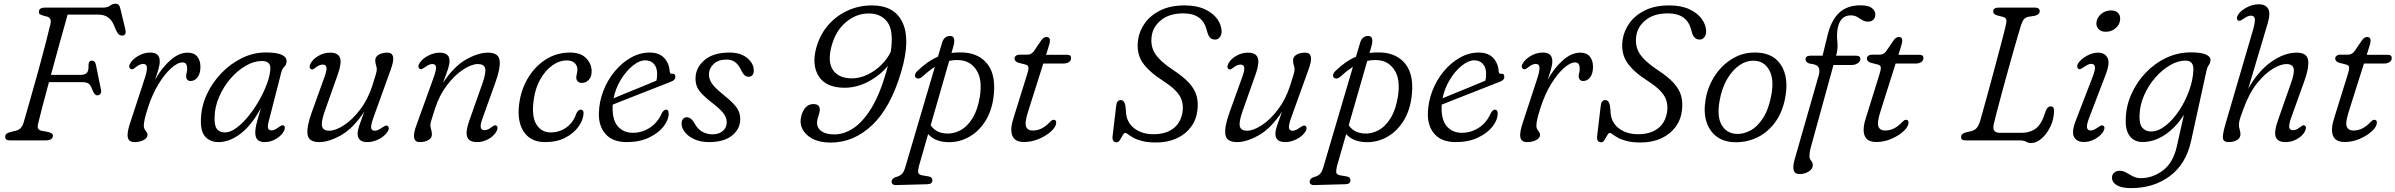

<svg xmlns="http://www.w3.org/2000/svg" viewBox="-20 -740 12626 1012"><path d="M185 -679.5Q187 -700 217 -700H524.5Q546 -700 560 -710.2Q574 -720.5 590 -720.5Q608.5 -720.5 613.5 -698L641 -584Q647.5 -554 624.5 -552.5Q611 -552 603.2 -561.5Q595.5 -571 587 -591.5L578 -612.5Q568.5 -634.5 549 -648.8Q529.5 -663 496.5 -663H336.5Q317.5 -596 294.2 -512Q271 -428 248.5 -345.5H407Q427 -345.5 437.5 -355.8Q448 -366 446.5 -398Q448 -420.5 463.5 -420.5Q481.5 -420.5 485.5 -398.5L512.5 -266Q515 -252 508.8 -244.8Q502.5 -237.5 494 -237.5Q477.5 -237.5 468 -264Q459 -289 448.5 -298Q438 -307 413 -307H238Q220 -241 205 -183.8Q190 -126.5 181 -89Q176.5 -71.5 180.8 -62.2Q185 -53 205.5 -49.5L225.5 -46Q259 -40.5 259 -24.5Q259 -14 249.8 -7Q240.5 0 218 0H31.5Q6 0 7.5 -21Q8 -31 16.2 -36.5Q24.5 -42 44.5 -46.5L62 -50.5Q93.5 -57.5 104 -92.5Q121.5 -153.5 141.8 -224.2Q162 -295 181.8 -366.5Q201.5 -438 218.2 -502.2Q235 -566.5 246 -614Q253 -645.5 228 -652.5L210 -657Q197 -661 190.2 -665.2Q183.5 -669.5 185 -679.5Z M671.5 -375.5Q665 -377 662 -384.2Q659 -391.5 664 -401.5Q675.5 -425.5 706.5 -444.2Q737.5 -463 772 -463Q822 -463 822 -417.5Q822 -398.5 814.5 -373Q807 -347.5 797 -319.5Q832.5 -382.5 877.8 -422.5Q923 -462.5 969.5 -462.5Q1002.5 -462.5 1019.5 -442Q1036.5 -421.5 1036.5 -388Q1036.5 -352.5 1021.5 -332.8Q1006.5 -313 984.5 -313Q973 -313 967 -320.2Q961 -327.5 961 -338.5Q961 -347 963.8 -356.5Q966.5 -366 966.5 -378.5Q966.5 -393 961 -402Q955.5 -411 942.5 -411Q916 -411 881.8 -380.2Q847.5 -349.5 815 -296Q782.5 -242.5 760.5 -174.5Q748 -135.5 743 -113.8Q738 -92 738 -77Q738 -62.5 747.8 -50.5Q757.5 -38.5 757.5 -29Q757.5 -13 737.2 -2Q717 9 689.5 9Q658.5 9 653.5 -16.8Q648.5 -42.5 668 -98.5L740.5 -319.5Q755 -362.5 754.5 -382.8Q754 -403 734 -403Q717.5 -403 696.5 -386.5Q689.5 -381 683.2 -377Q677 -373 671.5 -375.5Z M1395.5 -97Q1390 -76.5 1392.8 -64.8Q1395.5 -53 1411.5 -53Q1421.5 -53 1430.5 -57.8Q1439.5 -62.5 1449.5 -70Q1467 -83 1474.5 -79Q1487 -71.5 1476.5 -49Q1465.5 -27 1437 -9Q1408.5 9 1373.5 9Q1351 9 1338.2 -3Q1325.5 -15 1325.5 -41Q1325.5 -53 1327.8 -67.2Q1330 -81.5 1336.5 -105.2Q1343 -129 1355 -170Q1306.5 -80.5 1248.5 -35.8Q1190.5 9 1131.5 9Q1088.5 9 1062.5 -18.8Q1036.5 -46.5 1039 -110Q1040.5 -177.5 1069.2 -240.5Q1098 -303.5 1146.2 -353.8Q1194.5 -404 1255 -433.8Q1315.5 -463.5 1381 -463.5Q1492.5 -463.5 1490.5 -415.5Q1489.5 -398.5 1478.5 -388Q1467.5 -377.5 1463.5 -362ZM1111 -124Q1109.5 -77 1123.8 -59.5Q1138 -42 1165.5 -42Q1193.5 -42 1225.8 -65.5Q1258 -89 1289.2 -127.5Q1320.5 -166 1346.2 -211.2Q1372 -256.5 1388 -300.8Q1404 -345 1405 -379.5Q1406 -418.5 1360 -418.5Q1318 -418.5 1274.8 -393.2Q1231.5 -368 1195 -325.8Q1158.5 -283.5 1135.5 -231Q1112.5 -178.5 1111 -124Z M2022 -77Q2028.5 -73.5 2029 -64.8Q2029.5 -56 2023 -46Q2007 -21.5 1976.5 -6.2Q1946 9 1917 9Q1865 9 1865 -35Q1865 -52.5 1873.5 -77.8Q1882 -103 1900 -151.5Q1841.5 -63 1777.2 -27Q1713 9 1663 9Q1607 9 1601.2 -30.8Q1595.5 -70.5 1622 -144.5L1690.5 -335Q1703 -369 1700.8 -384.2Q1698.5 -399.5 1681.5 -399.5Q1673 -399.5 1664.2 -396.2Q1655.5 -393 1644 -384Q1636 -378.5 1630.5 -375.2Q1625 -372 1618.5 -376Q1606 -384 1617.5 -406Q1631 -430.5 1660 -446.5Q1689 -462.5 1720 -462.5Q1761.5 -462.5 1771.8 -435.8Q1782 -409 1761 -349.5L1691 -151.5Q1671.5 -95.5 1677.8 -73.2Q1684 -51 1715 -51Q1748.5 -51 1792.8 -79.8Q1837 -108.5 1877.8 -161.8Q1918.5 -215 1942 -287Q1956.5 -333 1961.2 -349Q1966 -365 1966 -375Q1966 -384 1962 -396.2Q1958 -408.5 1958 -422.5Q1958 -441 1976.2 -451.8Q1994.5 -462.5 2022.5 -462.5Q2047 -462.5 2051.8 -440.2Q2056.5 -418 2038 -369L1950 -125Q1934.5 -82.5 1936.2 -66.8Q1938 -51 1956 -51Q1971.5 -51 1994.5 -68Q2003 -73.5 2009.5 -76.8Q2016 -80 2022 -77Z M2192.5 -377Q2186 -380.5 2185.5 -389.2Q2185 -398 2191.5 -407.5Q2207.5 -432 2238 -447.2Q2268.5 -462.5 2297.5 -462.5Q2349.5 -462.5 2349.5 -418.5Q2349.5 -401 2341.2 -376Q2333 -351 2314.5 -302.5Q2373 -391 2437.2 -426.8Q2501.5 -462.5 2551.5 -462.5Q2607.5 -462.5 2613.2 -422.8Q2619 -383 2592.5 -309L2524 -118.5Q2511.5 -84.5 2513.8 -69.2Q2516 -54 2533 -54Q2541.5 -54 2550.2 -57.2Q2559 -60.5 2570.5 -69.5Q2578.5 -75 2584 -78.2Q2589.5 -81.5 2596 -78Q2608.5 -70 2597 -48Q2583.5 -23 2554.5 -7Q2525.5 9 2494.5 9Q2453 9 2442.8 -17.8Q2432.5 -44.5 2453.5 -104L2523.5 -302Q2543 -358.5 2536.8 -380.5Q2530.5 -402.5 2499.5 -402.5Q2466 -402.5 2421.8 -373.8Q2377.5 -345 2336.8 -292Q2296 -239 2272.5 -166.5Q2258 -121 2253.2 -104.8Q2248.5 -88.5 2248.5 -79Q2248.5 -70 2252.5 -57.5Q2256.5 -45 2256.5 -31Q2256.5 -13 2238.2 -2Q2220 9 2192 9Q2167.5 9 2162.8 -13.5Q2158 -36 2176.5 -84.5L2264.5 -328.5Q2280 -371 2278.2 -386.8Q2276.5 -402.5 2258.5 -402.5Q2243 -402.5 2220 -386Q2211.5 -380 2205 -376.8Q2198.5 -373.5 2192.5 -377Z M2968 -421.5Q2928 -421.5 2891.2 -395.2Q2854.5 -369 2828.2 -322.8Q2802 -276.5 2793.5 -217Q2780.5 -127.5 2807 -84.8Q2833.5 -42 2882 -42Q2929 -42 2965.2 -68Q3001.5 -94 3017.5 -141Q3027 -162 3041.5 -162Q3048.5 -162 3052.8 -155.8Q3057 -149.5 3055.5 -138.5Q3053.5 -106.5 3029 -72.2Q3004.5 -38 2960 -14.5Q2915.5 9 2853 9Q2772.5 9 2736.8 -52Q2701 -113 2720 -214.5Q2733 -283.5 2769.8 -339.8Q2806.5 -396 2861.5 -429.5Q2916.5 -463 2984.5 -463Q3041.5 -463 3070.2 -432.5Q3099 -402 3098.5 -362.5Q3098 -334.5 3083 -318.8Q3068 -303 3047.5 -303Q3033.5 -303 3025.2 -311Q3017 -319 3017.5 -332Q3017.5 -340 3020.2 -350.5Q3023 -361 3023.5 -372Q3023.5 -394 3008.8 -407.8Q2994 -421.5 2968 -421.5Z M3504.5 -141.5Q3504.5 -108 3477.5 -73.2Q3450.5 -38.5 3400.8 -14.8Q3351 9 3283.5 9Q3210.5 9 3172.8 -32.5Q3135 -74 3136.5 -143Q3138 -204 3160.2 -261.2Q3182.5 -318.5 3220.2 -364Q3258 -409.5 3305.5 -436.2Q3353 -463 3404 -463Q3455 -463 3481.2 -434.2Q3507.5 -405.5 3510 -362.5Q3511.5 -349.5 3523 -351Q3539.5 -353.5 3539.5 -335Q3539.5 -317 3515.5 -309Q3483 -296 3440.5 -279.5Q3398 -263 3353.8 -245.5Q3309.5 -228 3271.2 -213Q3233 -198 3209.5 -188.5Q3209 -182.5 3209 -176Q3207.5 -106.5 3237.2 -73.2Q3267 -40 3316 -40Q3364 -40 3405.5 -67Q3447 -94 3469 -145Q3479 -162 3490.5 -162Q3504.5 -162 3504.5 -141.5ZM3381 -422Q3350 -422 3315.2 -394Q3280.5 -366 3252.5 -320.2Q3224.5 -274.5 3214 -222Q3241.5 -233.5 3281.2 -249.8Q3321 -266 3363.2 -283.2Q3405.5 -300.5 3440 -315Q3443.5 -330 3443.5 -352Q3443.5 -384 3426.8 -403Q3410 -422 3381 -422Z M3735.5 -32Q3769.5 -32 3790 -49.8Q3810.5 -67.5 3810.5 -95Q3810.5 -117 3796.5 -138.2Q3782.5 -159.5 3738 -194.5Q3703.5 -221 3683.5 -241.2Q3663.5 -261.5 3654.8 -280.8Q3646 -300 3646 -325Q3645.5 -381.5 3692 -422.2Q3738.5 -463 3825.5 -463Q3884 -463 3918.5 -434Q3953 -405 3953 -369Q3953 -335.5 3924.5 -335.5Q3914.5 -335.5 3905.5 -342.8Q3896.5 -350 3888 -367Q3875.5 -395.5 3857 -410.8Q3838.5 -426 3809 -426Q3765.5 -426 3741 -402.2Q3716.5 -378.5 3716.5 -347Q3716.5 -324.5 3731.5 -301.2Q3746.5 -278 3789 -244Q3826.5 -214 3846.2 -192.8Q3866 -171.5 3873.8 -153Q3881.5 -134.5 3881.5 -113Q3882.5 -61.5 3839.2 -26.2Q3796 9 3717 9Q3672.5 9 3640 -6Q3607.5 -21 3590 -43.2Q3572.5 -65.5 3572.5 -88Q3572.5 -104 3580.2 -113Q3588 -122 3599.5 -122Q3622.5 -122 3640 -91.5Q3656.5 -60 3681 -46Q3705.5 -32 3735.5 -32Z M4358 11.5Q4301.5 11.5 4263.5 -8.2Q4225.5 -28 4209.5 -60.2Q4193.5 -92.5 4204 -130.5Q4221.5 -191.5 4267.5 -191.5Q4311 -191.5 4298 -142.5L4289.5 -113.5Q4279.5 -75.5 4303.5 -53.5Q4327.5 -31.5 4379 -31.5Q4427 -31.5 4476.5 -63.2Q4526 -95 4571 -167Q4616 -239 4651 -360Q4656 -377 4660 -393Q4619 -343 4557.5 -310.2Q4496 -277.5 4432 -277.5Q4335 -277.5 4296.2 -336.8Q4257.5 -396 4282.5 -488.5Q4301.5 -557 4344.8 -607Q4388 -657 4447.8 -684.2Q4507.5 -711.5 4576 -711.5Q4695 -711.5 4737.2 -621.2Q4779.5 -531 4731 -364.5Q4675.5 -174.5 4578 -81.5Q4480.5 11.5 4358 11.5ZM4363 -497Q4340.5 -413.5 4371 -370.2Q4401.5 -327 4470.5 -327Q4511 -327 4551.5 -346.2Q4592 -365.5 4624.5 -397.2Q4657 -429 4675 -467Q4691.5 -577 4657.8 -623Q4624 -669 4559.5 -669Q4493 -669 4438.8 -623.2Q4384.5 -577.5 4363 -497Z M4842.5 -336.5Q4823.5 -320 4809 -329.5Q4801 -335 4803 -345.5Q4805 -356 4815 -365.5Q4867.5 -417 4923.5 -441L4945 -513Q4955.5 -550.5 4988 -550.5Q5020.5 -550.5 5004.5 -493.5L4995 -461Q5024.5 -465 5056 -463.5Q5143 -459 5187.5 -398.5Q5232 -338 5216 -223Q5205 -147.5 5168.8 -94.2Q5132.5 -41 5080.2 -14.2Q5028 12.5 4969.5 9Q4906 5.5 4872 -33.5L4824 134Q4819.5 150.5 4819.2 165.5Q4819 180.5 4842 184.5L4872.5 189.5Q4885 191.5 4889.8 197Q4894.5 202.5 4894.5 209Q4895 230 4869 231L4700.5 235.5Q4692.5 236 4686 231.2Q4679.5 226.5 4679.5 218Q4679.5 203 4698 194.5Q4722.5 188.5 4733.2 177.5Q4744 166.5 4750.5 145L4907.5 -387.5Q4876 -368 4842.5 -336.5ZM4964 -36.5Q5004.5 -33 5042 -53.2Q5079.5 -73.5 5106.8 -118.2Q5134 -163 5145 -233Q5158 -320.5 5128 -368.5Q5098 -416.5 5044 -422.5Q5013 -425.5 4983 -419L4885.5 -80Q4911 -41 4964 -36.5Z M5388 -399 5345.5 -410Q5327.5 -417 5327.5 -432Q5327.5 -440.5 5335.2 -446.2Q5343 -452 5354.5 -452H5396Q5415 -452 5428.5 -469L5469.5 -529Q5481 -545 5496 -545Q5514 -545 5514 -526.5Q5514 -519 5511.5 -509Q5509 -499 5505 -487L5493.5 -451H5606.5Q5625.5 -451 5625.5 -434.5Q5625.5 -420.5 5614 -412.8Q5602.5 -405 5583 -405H5479L5400 -155.5Q5380 -93.5 5388.2 -72.8Q5396.5 -52 5424 -52Q5472.5 -52 5514 -97Q5521.5 -104.5 5525 -106.5Q5528.5 -108.5 5534 -108.5Q5547 -108.5 5547 -94Q5547 -73 5521.8 -49.2Q5496.5 -25.5 5457.5 -8.5Q5418.5 8.5 5377.5 8.5Q5328.5 8.5 5315.5 -25.5Q5302.5 -59.5 5323 -121L5392.5 -344Q5401 -370 5401 -382.2Q5401 -394.5 5388 -399Z M6074 11Q6029 11 5999.8 3.2Q5970.5 -4.5 5953 -14.5Q5935.5 -24.5 5926 -32Q5916.5 -39.5 5911 -39.5Q5904.5 -39.5 5897.8 -27.2Q5891 -15 5883.2 -2.5Q5875.5 10 5866.5 10Q5841.5 10 5844 -20L5863 -181Q5866 -212.5 5887.5 -212.5Q5906.5 -212.5 5912 -181.5L5914.5 -156.5Q5915.5 -98 5956.5 -65.2Q5997.5 -32.5 6060 -32.5Q6122.5 -32.5 6162.2 -61.2Q6202 -90 6212 -145Q6221 -194 6199.2 -232.5Q6177.5 -271 6108 -315.5Q6034.5 -362.5 6001.8 -411.2Q5969 -460 5978.5 -529.5Q5985 -577 6014.8 -618.5Q6044.5 -660 6097 -685.8Q6149.5 -711.5 6224.5 -711.5Q6287 -711.5 6330.5 -691.2Q6374 -671 6396.5 -639Q6419 -607 6419 -572.5Q6418.5 -556 6409.2 -543.8Q6400 -531.5 6385 -531.5Q6369 -531.5 6359.8 -540.2Q6350.5 -549 6345.5 -564L6339 -586.5Q6316 -669.5 6217.5 -669.5Q6145 -669.5 6101.8 -635.5Q6058.5 -601.5 6051 -553.5Q6042 -498.5 6068.2 -457.5Q6094.5 -416.5 6162 -372Q6217 -336 6246.8 -303.5Q6276.5 -271 6286.5 -236.5Q6296.5 -202 6291.5 -160Q6286 -109 6257.2 -70.5Q6228.5 -32 6181.5 -10.5Q6134.5 11 6074 11Z M6859.5 -77Q6866 -73.5 6866.5 -64.8Q6867 -56 6860.5 -46Q6844.5 -21.5 6814 -6.2Q6783.5 9 6754.5 9Q6702.5 9 6702.5 -35Q6702.5 -52.5 6711 -77.8Q6719.5 -103 6737.5 -151.5Q6679 -63 6614.8 -27Q6550.5 9 6500.5 9Q6444.5 9 6438.8 -30.8Q6433 -70.5 6459.5 -144.5L6528 -335Q6540.5 -369 6538.2 -384.2Q6536 -399.5 6519 -399.5Q6510.5 -399.5 6501.8 -396.2Q6493 -393 6481.5 -384Q6473.5 -378.5 6468 -375.2Q6462.5 -372 6456 -376Q6443.5 -384 6455 -406Q6468.5 -430.5 6497.5 -446.5Q6526.5 -462.5 6557.5 -462.5Q6599 -462.5 6609.2 -435.8Q6619.5 -409 6598.5 -349.5L6528.5 -151.5Q6509 -95.5 6515.2 -73.2Q6521.5 -51 6552.5 -51Q6586 -51 6630.2 -79.8Q6674.5 -108.5 6715.2 -161.8Q6756 -215 6779.5 -287Q6794 -333 6798.8 -349Q6803.5 -365 6803.5 -375Q6803.5 -384 6799.5 -396.2Q6795.5 -408.5 6795.5 -422.5Q6795.5 -441 6813.8 -451.8Q6832 -462.5 6860 -462.5Q6884.5 -462.5 6889.2 -440.2Q6894 -418 6875.5 -369L6787.5 -125Q6772 -82.5 6773.8 -66.8Q6775.5 -51 6793.5 -51Q6809 -51 6832 -68Q6840.5 -73.5 6847 -76.8Q6853.5 -80 6859.5 -77Z M7046 -336.5Q7027 -320 7012.5 -329.5Q7004.5 -335 7006.5 -345.5Q7008.5 -356 7018.5 -365.5Q7071 -417 7127 -441L7148.5 -513Q7159 -550.5 7191.5 -550.5Q7224 -550.5 7208 -493.5L7198.5 -461Q7228 -465 7259.5 -463.5Q7346.5 -459 7391 -398.5Q7435.5 -338 7419.5 -223Q7408.5 -147.5 7372.2 -94.2Q7336 -41 7283.8 -14.2Q7231.5 12.5 7173 9Q7109.5 5.5 7075.5 -33.5L7027.5 134Q7023 150.5 7022.8 165.5Q7022.5 180.5 7045.5 184.5L7076 189.5Q7088.5 191.5 7093.2 197Q7098 202.5 7098 209Q7098.5 230 7072.5 231L6904 235.5Q6896 236 6889.5 231.2Q6883 226.5 6883 218Q6883 203 6901.5 194.5Q6926 188.5 6936.8 177.5Q6947.5 166.5 6954 145L7111 -387.5Q7079.5 -368 7046 -336.5ZM7167.5 -36.5Q7208 -33 7245.5 -53.2Q7283 -73.5 7310.2 -118.2Q7337.5 -163 7348.5 -233Q7361.5 -320.5 7331.5 -368.5Q7301.5 -416.5 7247.5 -422.5Q7216.5 -425.5 7186.5 -419L7089 -80Q7114.5 -41 7167.5 -36.5Z M7874 -141.5Q7874 -108 7847 -73.2Q7820 -38.5 7770.2 -14.8Q7720.5 9 7653 9Q7580 9 7542.2 -32.5Q7504.5 -74 7506 -143Q7507.5 -204 7529.8 -261.2Q7552 -318.5 7589.8 -364Q7627.5 -409.5 7675 -436.2Q7722.5 -463 7773.5 -463Q7824.5 -463 7850.8 -434.2Q7877 -405.5 7879.5 -362.5Q7881 -349.5 7892.5 -351Q7909 -353.5 7909 -335Q7909 -317 7885 -309Q7852.5 -296 7810 -279.5Q7767.5 -263 7723.2 -245.5Q7679 -228 7640.8 -213Q7602.5 -198 7579 -188.5Q7578.5 -182.5 7578.5 -176Q7577 -106.5 7606.8 -73.2Q7636.5 -40 7685.5 -40Q7733.5 -40 7775 -67Q7816.5 -94 7838.5 -145Q7848.5 -162 7860 -162Q7874 -162 7874 -141.5ZM7750.5 -422Q7719.5 -422 7684.8 -394Q7650 -366 7622 -320.2Q7594 -274.5 7583.5 -222Q7611 -233.5 7650.8 -249.8Q7690.5 -266 7732.8 -283.2Q7775 -300.5 7809.5 -315Q7813 -330 7813 -352Q7813 -384 7796.2 -403Q7779.5 -422 7750.5 -422Z M8011.5 -375.5Q8005 -377 8002 -384.2Q7999 -391.5 8004 -401.5Q8015.5 -425.5 8046.5 -444.2Q8077.5 -463 8112 -463Q8162 -463 8162 -417.5Q8162 -398.5 8154.5 -373Q8147 -347.5 8137 -319.5Q8172.5 -382.5 8217.8 -422.5Q8263 -462.5 8309.5 -462.5Q8342.5 -462.5 8359.5 -442Q8376.5 -421.5 8376.5 -388Q8376.5 -352.5 8361.5 -332.8Q8346.5 -313 8324.5 -313Q8313 -313 8307 -320.2Q8301 -327.5 8301 -338.5Q8301 -347 8303.8 -356.5Q8306.5 -366 8306.5 -378.5Q8306.5 -393 8301 -402Q8295.5 -411 8282.5 -411Q8256 -411 8221.8 -380.2Q8187.5 -349.5 8155 -296Q8122.5 -242.5 8100.5 -174.5Q8088 -135.5 8083 -113.8Q8078 -92 8078 -77Q8078 -62.5 8087.8 -50.5Q8097.5 -38.5 8097.5 -29Q8097.5 -13 8077.2 -2Q8057 9 8029.5 9Q7998.5 9 7993.5 -16.8Q7988.5 -42.5 8008 -98.5L8080.5 -319.5Q8095 -362.5 8094.5 -382.8Q8094 -403 8074 -403Q8057.5 -403 8036.5 -386.5Q8029.5 -381 8023.2 -377Q8017 -373 8011.5 -375.5Z M8628 11Q8583 11 8553.8 3.2Q8524.5 -4.5 8507 -14.5Q8489.5 -24.5 8480 -32Q8470.5 -39.5 8465 -39.5Q8458.5 -39.5 8451.8 -27.2Q8445 -15 8437.2 -2.5Q8429.5 10 8420.5 10Q8395.5 10 8398 -20L8417 -181Q8420 -212.5 8441.5 -212.5Q8460.5 -212.5 8466 -181.5L8468.5 -156.5Q8469.5 -98 8510.5 -65.2Q8551.5 -32.5 8614 -32.5Q8676.5 -32.5 8716.2 -61.2Q8756 -90 8766 -145Q8775 -194 8753.2 -232.5Q8731.5 -271 8662 -315.5Q8588.5 -362.5 8555.8 -411.2Q8523 -460 8532.5 -529.5Q8539 -577 8568.8 -618.5Q8598.5 -660 8651 -685.8Q8703.5 -711.5 8778.5 -711.5Q8841 -711.5 8884.5 -691.2Q8928 -671 8950.5 -639Q8973 -607 8973 -572.5Q8972.5 -556 8963.2 -543.8Q8954 -531.5 8939 -531.5Q8923 -531.5 8913.8 -540.2Q8904.5 -549 8899.5 -564L8893 -586.5Q8870 -669.5 8771.5 -669.5Q8699 -669.5 8655.8 -635.5Q8612.5 -601.5 8605 -553.5Q8596 -498.5 8622.2 -457.5Q8648.5 -416.5 8716 -372Q8771 -336 8800.8 -303.5Q8830.5 -271 8840.5 -236.5Q8850.5 -202 8845.5 -160Q8840 -109 8811.2 -70.5Q8782.5 -32 8735.5 -10.5Q8688.5 11 8628 11Z M9247.5 -462.5Q9330 -457 9368.5 -395.5Q9407 -334 9391.5 -237Q9378.5 -153 9337.2 -96.5Q9296 -40 9237 -13.2Q9178 13.5 9112 9Q9060.5 5.5 9024.5 -23Q8988.5 -51.5 8973.5 -101.5Q8958.5 -151.5 8970.5 -219Q8982.5 -287 9021 -344.2Q9059.5 -401.5 9117.8 -434.5Q9176 -467.5 9247.5 -462.5ZM9129.5 -34.5Q9167.5 -31.5 9205.8 -52Q9244 -72.5 9274 -119.8Q9304 -167 9317.5 -245Q9331 -324 9305.5 -370Q9280 -416 9231.5 -419.5Q9188.5 -423 9150 -397.2Q9111.5 -371.5 9083.2 -322.8Q9055 -274 9043.5 -208Q9029 -126 9054.2 -82Q9079.5 -38 9129.5 -34.5Z M9496.5 -426.5Q9496.5 -446.5 9523 -446.5H9586.5L9612 -550.5Q9630 -630 9672.2 -671Q9714.5 -712 9786.5 -712Q9828.5 -712 9846.5 -697.5Q9864.5 -683 9864.5 -664Q9864.5 -646.5 9854.2 -636.2Q9844 -626 9825.5 -626Q9809 -626 9795.8 -634.2Q9782.5 -642.5 9768.5 -650.8Q9754.5 -659 9735 -659Q9680 -659 9666.5 -592.5Q9660 -560.5 9664.2 -523.8Q9668.5 -487 9659.5 -453L9657.5 -446.5H9762Q9785.5 -446.5 9785.5 -430Q9785.5 -416 9772 -406.8Q9758.5 -397.5 9740 -397.5H9644L9523.5 40Q9517.5 61.5 9517.5 82.5Q9517.5 98.5 9526.2 107.2Q9535 116 9535 131Q9535 150.5 9513.5 164Q9492 177.5 9466 177.5Q9441 177.5 9434.5 158Q9428 138.5 9440.5 96L9566.5 -344Q9574.5 -372.5 9563.8 -387.2Q9553 -402 9518.5 -404.5Q9496.5 -412 9496.5 -426.5Z M9880.5 -399 9838 -410Q9820 -417 9820 -432Q9820 -440.5 9827.8 -446.2Q9835.5 -452 9847 -452H9888.5Q9907.5 -452 9921 -469L9962 -529Q9973.5 -545 9988.5 -545Q10006.5 -545 10006.5 -526.5Q10006.5 -519 10004 -509Q10001.5 -499 9997.5 -487L9986 -451H10099Q10118 -451 10118 -434.5Q10118 -420.5 10106.5 -412.8Q10095 -405 10075.5 -405H9971.5L9892.5 -155.5Q9872.5 -93.5 9880.8 -72.8Q9889 -52 9916.5 -52Q9965 -52 10006.5 -97Q10014 -104.5 10017.5 -106.5Q10021 -108.5 10026.5 -108.5Q10039.5 -108.5 10039.5 -94Q10039.5 -73 10014.2 -49.2Q9989 -25.5 9950 -8.5Q9911 8.5 9870 8.5Q9821 8.5 9808 -25.5Q9795 -59.5 9815.5 -121L9885 -344Q9893.5 -370 9893.5 -382.2Q9893.5 -394.5 9880.5 -399Z M10625.5 0H10342Q10313 0 10317 -20Q10317.5 -36.5 10344.5 -43L10368.5 -48.5Q10388 -52.5 10399 -65.8Q10410 -79 10417.5 -104.5Q10424 -128 10435.8 -169.8Q10447.5 -211.5 10461.5 -263Q10475.5 -314.5 10490.2 -369Q10505 -423.5 10518.2 -473.5Q10531.5 -523.5 10541.2 -561.8Q10551 -600 10554.5 -618.5Q10560.5 -644.5 10539 -650.5L10508 -658.5Q10497.5 -661.5 10491.8 -666.2Q10486 -671 10486 -680.5Q10486 -700 10515 -700H10706Q10731 -700 10731 -680.5Q10731 -671.5 10723.5 -665.5Q10716 -659.5 10705.5 -657L10671.5 -651.5Q10656 -648.5 10647.2 -637.8Q10638.5 -627 10632 -606Q10625.5 -585 10613.5 -543.5Q10601.5 -502 10586.5 -449.2Q10571.5 -396.5 10556 -340Q10540.5 -283.5 10526.5 -231.8Q10512.5 -180 10502.5 -141Q10492.5 -102 10488.5 -84.5Q10483.5 -60 10492.5 -50Q10501.5 -40 10519 -40H10634Q10682.5 -40 10712.8 -64.5Q10743 -89 10762 -153.5Q10772 -179.5 10788.5 -179.5Q10806.5 -179.5 10806.5 -157Q10806.5 -114 10788.2 -74.8Q10770 -35.5 10742 -10.8Q10714 14 10686 14Q10671.5 14 10659.2 7Q10647 0 10625.5 0Z M11079 -572.5Q11053.5 -572.5 11040 -588Q11026.5 -603.5 11030.5 -625.5Q11034.5 -650 11056.2 -667.5Q11078 -685 11107.5 -685Q11133.5 -685 11146 -669.5Q11158.5 -654 11154 -630Q11150 -606.5 11128.8 -589.5Q11107.5 -572.5 11079 -572.5ZM10993.5 -124Q10977.5 -83 10980.2 -67.5Q10983 -52 11001 -52Q11014 -52 11038.5 -69Q11046.5 -74.5 11052.8 -77.8Q11059 -81 11065.5 -77.5Q11079 -69 11066 -46.5Q11053.5 -25.5 11024.8 -8.5Q10996 8.5 10963.5 8.5Q10926.5 8.5 10912 -18.2Q10897.5 -45 10922 -107L11007.5 -328.5Q11024 -370.5 11022.2 -387Q11020.5 -403.5 11002 -403.5Q10987.5 -403.5 10963 -386Q10955 -380.5 10948.2 -377Q10941.5 -373.5 10935.5 -377Q10929.5 -380.5 10928.8 -389.2Q10928 -398 10934.5 -407.5Q10950 -430 10980 -446.2Q11010 -462.5 11038.5 -462.5Q11074 -462.5 11088.5 -435.2Q11103 -408 11077.5 -343.5Z M11529 2.5Q11502 125 11416.8 188.2Q11331.5 251.5 11213 251.5Q11162.5 251.5 11137.2 236.2Q11112 221 11112 196.5Q11112 179.5 11123.8 169.8Q11135.5 160 11154 160Q11170 160 11186.8 169.8Q11203.5 179.5 11222.2 189.2Q11241 199 11264 199Q11327 199 11381.2 157.8Q11435.5 116.5 11454.5 28L11491 -135Q11449.5 -69 11392 -30.2Q11334.5 8.5 11273.5 8.5Q11230 8.5 11206 -22.2Q11182 -53 11184.5 -113Q11186 -180.5 11213.8 -243.2Q11241.5 -306 11289 -356Q11336.5 -406 11397.8 -435Q11459 -464 11527.5 -464Q11582.5 -464 11607.8 -452.2Q11633 -440.5 11631 -422Q11630 -406.5 11622.2 -397Q11614.5 -387.5 11610.5 -369.5ZM11257 -131Q11255.5 -86 11272.2 -66.5Q11289 -47 11318 -47Q11355.5 -47 11394.2 -77.5Q11433 -108 11465.8 -157.2Q11498.5 -206.5 11519 -263.5Q11539.5 -320.5 11541 -373.5Q11542 -420.5 11499.5 -420.5Q11459.5 -420.5 11417.5 -396Q11375.5 -371.5 11339.5 -330.2Q11303.5 -289 11281 -237.2Q11258.5 -185.5 11257 -131Z M12129 -48Q12117.5 -25 12088.8 -8Q12060 9 12026.5 9Q11985.5 9 11975.2 -17.8Q11965 -44.5 11986 -104L12055.5 -302Q12076 -360 12068.8 -381.2Q12061.5 -402.5 12031.5 -402.5Q12002.5 -402.5 11961 -378.2Q11919.5 -354 11877.2 -301.8Q11835 -249.5 11805 -166.5Q11795 -140 11790 -125.2Q11785 -110.5 11783 -101Q11781 -91.5 11781 -81Q11781 -68.5 11785 -57Q11789 -45.5 11789 -31.5Q11789 -13 11770.8 -2Q11752.5 9 11726.5 9Q11701 9 11697 -9.2Q11693 -27.5 11711 -89.5L11855.5 -583Q11866.5 -622 11865 -639.8Q11863.5 -657.5 11843 -657.5Q11829 -657.5 11805 -641Q11798 -636 11790.8 -632.2Q11783.5 -628.5 11777 -632Q11771 -635.5 11770.5 -644Q11770 -652.5 11776.5 -662.5Q11789.5 -683 11820.8 -700.2Q11852 -717.5 11886 -717.5Q11920 -717.5 11934.5 -694.8Q11949 -672 11932.5 -616.5L11830 -272.5Q11882 -365 11951 -413.8Q12020 -462.5 12085.5 -462.5Q12140 -462.5 12145.8 -422.5Q12151.5 -382.5 12124.5 -309L12056 -118.5Q12044 -84.5 12046.2 -69.2Q12048.5 -54 12065 -54Q12074 -54 12082.8 -57.2Q12091.5 -60.5 12103 -69.5Q12110.5 -75 12116.2 -78.2Q12122 -81.5 12128 -78Q12134 -74.5 12134 -66Q12134 -57.5 12129 -48Z M12349 -399 12306.5 -410Q12288.5 -417 12288.5 -432Q12288.5 -440.5 12296.2 -446.2Q12304 -452 12315.5 -452H12357Q12376 -452 12389.5 -469L12430.5 -529Q12442 -545 12457 -545Q12475 -545 12475 -526.5Q12475 -519 12472.5 -509Q12470 -499 12466 -487L12454.5 -451H12567.5Q12586.5 -451 12586.5 -434.5Q12586.5 -420.5 12575 -412.8Q12563.5 -405 12544 -405H12440L12361 -155.5Q12341 -93.5 12349.2 -72.8Q12357.5 -52 12385 -52Q12433.5 -52 12475 -97Q12482.5 -104.5 12486 -106.5Q12489.5 -108.5 12495 -108.5Q12508 -108.5 12508 -94Q12508 -73 12482.8 -49.2Q12457.5 -25.5 12418.5 -8.5Q12379.5 8.5 12338.5 8.5Q12289.5 8.5 12276.5 -25.5Q12263.5 -59.5 12284 -121L12353.5 -344Q12362 -370 12362 -382.2Q12362 -394.5 12349 -399Z"/></svg>

Font: Fraunces 9pt SuperSoft Light
Style: Italic
Weight: 300
Italic angle: -16°
Version: Version 1.000;[b76b70a41]